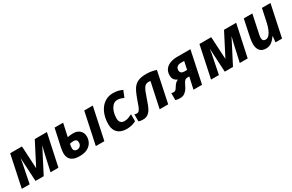

<svg xmlns="http://www.w3.org/2000/svg" viewBox="141 -1703 4348 2860"><g transform="rotate(-30 2315.5 -273.0)"><path d="M22 0 137.2 -545.9H339.8L360.8 -165H363.8L560.1 -545.9H769L651.9 0H516.1L576.2 -270Q584.5 -308.1 593.5 -343.3Q602.5 -378.4 608.9 -400.9H606L398.9 0H257.8L235.8 -400.9H233.9Q229 -360.8 222.9 -328.4Q216.8 -295.9 210 -264.2L157.2 0Z M1014.2 9.8Q942.4 9.8 900.6 -11.5Q858.9 -32.7 841.3 -68.6Q823.7 -104.5 823.7 -148.9Q823.7 -161.6 826.2 -186.5Q828.6 -211.4 835 -241.2L900.9 -545.9H1047.9L1000 -324.2Q1019.5 -328.6 1044.7 -331.8Q1069.8 -335 1099.1 -335Q1166 -335 1209 -295.9Q1252 -256.8 1252 -189.9Q1252 -139.2 1227.5 -93.3Q1203.1 -47.4 1150.6 -18.8Q1098.1 9.8 1014.2 9.8ZM1294.9 0 1411.1 -545.9H1558.1L1441.9 0ZM1025.9 -92.8Q1061 -92.8 1083 -115Q1105 -137.2 1105 -173.8Q1105 -231.9 1043.9 -231.9Q1016.1 -231.9 980 -223.1Q974.1 -196.8 972.2 -184.3Q970.2 -171.9 970.2 -152.8Q970.2 -120.6 986.8 -106.7Q1003.4 -92.8 1025.9 -92.8Z M1822.3 9.8Q1765.6 9.8 1719.5 -10.5Q1673.3 -30.8 1646.2 -75Q1619.1 -119.1 1619.1 -190.9Q1619.1 -264.6 1638.2 -330.6Q1657.2 -396.5 1694.3 -447.3Q1731.4 -498 1785.2 -527.1Q1838.9 -556.2 1908.2 -556.2Q1957 -556.2 1995.8 -546.9Q2034.7 -537.6 2068.4 -521L2023.4 -409.2Q1997.1 -420.4 1971.7 -428.7Q1946.3 -437 1914.1 -437Q1867.7 -437 1835 -402.3Q1802.2 -367.7 1785.2 -314.2Q1768.1 -260.7 1768.1 -203.1Q1768.1 -156.7 1790.3 -132.8Q1812.5 -108.9 1852.1 -108.9Q1889.2 -108.9 1920.9 -120.4Q1952.6 -131.8 1986.3 -148.9V-28.8Q1952.1 -10.7 1912.6 -0.5Q1873 9.8 1822.3 9.8Z M2102.1 9.8Q2060.1 9.8 2029.3 -2V-123Q2047.4 -115.2 2070.3 -115.2Q2095.7 -115.2 2112.8 -138.7Q2129.9 -162.1 2144 -201.2Q2158.2 -240.2 2174.3 -286.1Q2198.7 -355 2222.4 -406Q2246.1 -457 2278.3 -490.2Q2310.5 -523.4 2359.1 -539.8Q2407.7 -556.2 2481.9 -556.2Q2532.7 -556.2 2577.6 -547.4Q2622.6 -538.6 2650.9 -527.8L2540 0H2393.1L2484.9 -432.1Q2477.5 -433.6 2470 -434.8Q2462.4 -436 2454.1 -436Q2414.1 -436 2389.9 -413.1Q2365.7 -390.1 2347.2 -345Q2328.6 -299.8 2306.2 -232.9Q2289.6 -182.6 2272.7 -138.7Q2255.9 -94.7 2234.1 -61.3Q2212.4 -27.8 2180.7 -9Q2148.9 9.8 2102.1 9.8Z M2737.3 9.8Q2692.9 9.8 2663.6 -2V-123Q2670.9 -120.1 2680.7 -117.7Q2690.4 -115.2 2701.2 -115.2Q2721.7 -115.2 2734.6 -126.2Q2747.6 -137.2 2757.3 -153.8Q2783.2 -195.8 2802.2 -216.3Q2821.3 -236.8 2850.1 -246.1Q2817.4 -259.8 2795.4 -286.6Q2773.4 -313.5 2773.4 -360.8Q2773.4 -426.3 2805.7 -467Q2837.9 -507.8 2891.4 -526.9Q2944.8 -545.9 3009.3 -545.9H3237.3L3122.6 0H2975.1L3019.5 -203.1H2989.3Q2957.5 -203.1 2939.5 -182.9Q2921.4 -162.6 2907 -131.1Q2892.6 -99.6 2871.6 -65.9Q2851.1 -34.7 2820.1 -12.5Q2789.1 9.8 2737.3 9.8ZM2995.1 -303.2H3040.5L3069.3 -440.9H3007.3Q2971.7 -440.9 2947.5 -420.7Q2923.3 -400.4 2923.3 -362.8Q2923.3 -335.9 2940.7 -319.6Q2958 -303.2 2995.1 -303.2Z M3277.3 0 3392.6 -545.9H3595.2L3616.2 -165H3619.1L3815.4 -545.9H4024.4L3907.2 0H3771.5L3831.5 -270Q3839.8 -308.1 3848.9 -343.3Q3857.9 -378.4 3864.3 -400.9H3861.3L3654.3 0H3513.2L3491.2 -400.9H3489.3Q3484.4 -360.8 3478.3 -328.4Q3472.2 -295.9 3465.3 -264.2L3412.6 0Z M4220.2 9.8Q4149.9 9.8 4115.7 -32.5Q4081.5 -74.7 4081.5 -147Q4081.5 -165 4084.5 -193.4Q4087.4 -221.7 4093.3 -251L4155.3 -545.9H4302.2L4235.4 -227.1Q4227.5 -191.9 4227.5 -168.9Q4227.5 -108.9 4280.3 -108.9Q4314 -108.9 4340.6 -137.5Q4367.2 -166 4387.2 -214.1Q4407.2 -262.2 4419.4 -319.8L4467.3 -545.9H4614.3L4498.5 0H4386.2L4396.5 -101.1H4391.1Q4359.9 -52.2 4318.6 -21.2Q4277.3 9.8 4220.2 9.8Z"/></g></svg>

Font: Open Sans
Style: Bold Italic
Weight: 700
Italic angle: -12°
Designer: Monotype Design Team
Foundry: Monotype Imaging Inc.
Version: Version 3.003; ttfautohint (v1.8.4)